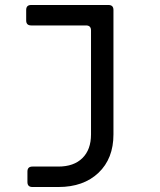

<svg xmlns="http://www.w3.org/2000/svg" viewBox="-20 -570 640 770"><path d="M110 180Q90 180 90 160V118Q90 98 110 98H214Q276 98 310.5 64Q345 30 345 -31V-448Q345 -468 325 -468H105Q85 -468 85 -488V-530Q85 -550 105 -550H415Q435 -550 435 -530V-31Q435 66 375 123Q315 180 214 180Z"/></svg>

Font: Pitagon Sans Mono
Style: Regular
Weight: 400
Monospace: yes
Designer: Travis Tran
Foundry: Pitagon
Version: Version 1.001;gftools[0.9.26]